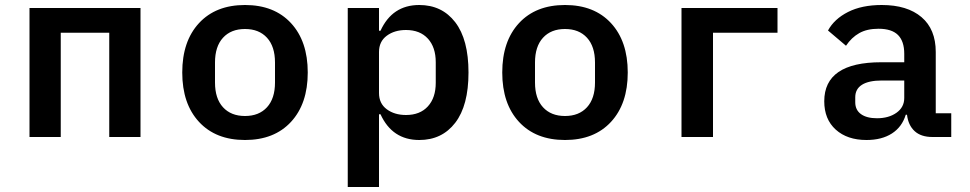

<svg xmlns="http://www.w3.org/2000/svg" viewBox="-20 -548 3880 768"><path d="M98 -516H542V0H417V-417H223V0H98Z M709 -258Q709 -383 776 -455.5Q843 -528 960 -528Q1077 -528 1144 -455.5Q1211 -383 1211 -258Q1211 -133 1144 -60.5Q1077 12 960 12Q843 12 776 -60.5Q709 -133 709 -258ZM960 -84Q1016 -84 1048 -119Q1080 -154 1080 -218V-298Q1080 -362 1048 -397Q1016 -432 960 -432Q904 -432 872 -397Q840 -362 840 -298V-218Q840 -154 872 -119Q904 -84 960 -84Z M1371 -516H1496V-425H1502Q1549 -528 1657 -528Q1748 -528 1801 -459Q1854 -390 1854 -258Q1854 -126 1801 -57Q1748 12 1657 12Q1549 12 1502 -91H1496V200H1371ZM1604 -88Q1660 -88 1691.5 -122.5Q1723 -157 1723 -217V-299Q1723 -359 1691.5 -393.5Q1660 -428 1604 -428Q1558 -428 1527 -405Q1496 -382 1496 -340V-176Q1496 -134 1527 -111Q1558 -88 1604 -88Z M1989 -258Q1989 -383 2056 -455.5Q2123 -528 2240 -528Q2357 -528 2424 -455.5Q2491 -383 2491 -258Q2491 -133 2424 -60.5Q2357 12 2240 12Q2123 12 2056 -60.5Q1989 -133 1989 -258ZM2240 -84Q2296 -84 2328 -119Q2360 -154 2360 -218V-298Q2360 -362 2328 -397Q2296 -432 2240 -432Q2184 -432 2152 -397Q2120 -362 2120 -298V-218Q2120 -154 2152 -119Q2184 -84 2240 -84Z M2706 -516H3090V-417H2832V0H2706Z M3608 -89H3603Q3588 -40 3547.5 -14Q3507 12 3446 12Q3369 12 3323 -29.5Q3277 -71 3277 -143Q3277 -299 3505 -299H3597V-333Q3597 -383 3572 -408Q3547 -433 3494 -433Q3448 -433 3417 -415.5Q3386 -398 3364 -365L3292 -426Q3317 -472 3372 -500Q3427 -528 3507 -528Q3609 -528 3666 -479.5Q3723 -431 3723 -340V-95H3785V0H3710Q3664 0 3638.5 -23.5Q3613 -47 3608 -89ZM3488 -75Q3535 -75 3566 -97Q3597 -119 3597 -156V-226H3508Q3455 -226 3428 -209Q3401 -192 3401 -159V-139Q3401 -108 3424 -91.5Q3447 -75 3488 -75Z"/></svg>

Font: Writer SemiBold
Style: Regular
Weight: 600
Monospace: yes
Designer: Mike Abbink, Paul van der Laan, Pieter van Rosmalen
Foundry: Bold Monday
Version: Version 2.001 2020